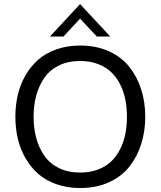

<svg xmlns="http://www.w3.org/2000/svg" viewBox="-20 -924 796 952"><path d="M227.5 -742.7 377 -903.8 526.9 -742.7H460.4L377 -831.5L294.4 -742.7ZM377.4 8.3Q313.5 8.3 260 -10.5Q206.5 -29.3 169.4 -62Q132.3 -94.7 106.4 -139.6Q80.6 -184.6 68.4 -236.3Q56.2 -288.1 56.2 -345.2Q56.2 -402.3 68.4 -454.1Q80.6 -505.9 106.4 -550.5Q132.3 -595.2 169.4 -627.9Q206.5 -660.6 260 -679.4Q313.5 -698.2 377.4 -698.2Q457.5 -698.2 520.3 -669.7Q583 -641.1 621.8 -591.8Q660.6 -542.5 680.4 -479.7Q700.2 -417 700.2 -345.2Q700.2 -273.4 680.4 -210.4Q660.6 -147.5 621.8 -98.1Q583 -48.8 520.3 -20.3Q457.5 8.3 377.4 8.3ZM377.4 -68.4Q425.8 -68.4 464.8 -83Q503.9 -97.7 530.5 -122.8Q557.1 -147.9 575.2 -183.3Q593.3 -218.8 601.3 -259Q609.4 -299.3 609.4 -345.2Q609.4 -390.6 601.3 -430.9Q593.3 -471.2 575.2 -506.6Q557.1 -542 530.5 -567.1Q503.9 -592.3 464.8 -606.9Q425.8 -621.6 377.4 -621.6Q317.9 -621.6 272.7 -599.6Q227.5 -577.6 200.4 -538.8Q173.3 -500 159.9 -451.2Q146.5 -402.3 146.5 -345.2Q146.5 -287.6 159.9 -238.8Q173.3 -189.9 200.4 -151.1Q227.5 -112.3 272.7 -90.3Q317.9 -68.4 377.4 -68.4Z"/></svg>

Font: HK Grotesk Medium Legacy
Style: Regular
Weight: 500
Designer: Alfredo Marco Pradil
Foundry: Hanken Design Co.
Version: Version 2.022;PS 002.022;hotconv 1.0.88;makeotf.lib2.5.64775